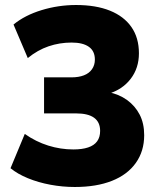

<svg xmlns="http://www.w3.org/2000/svg" viewBox="-20 -736 640 767"><path d="M279 11Q230 11 181.5 2Q133 -7 91.5 -24Q50 -41 22 -64L79 -201Q123 -170 172.5 -154.5Q222 -139 273 -139Q308 -139 332 -147Q356 -155 368 -171.5Q380 -188 380 -213Q380 -248 356 -265.5Q332 -283 284 -283H156V-427H266Q294 -427 315 -435Q336 -443 347.5 -459.5Q359 -476 359 -498Q359 -532 335 -549Q311 -566 266 -566Q218 -566 174 -551Q130 -536 91 -504L34 -638Q79 -675 146 -695.5Q213 -716 284 -716Q363 -716 419 -693.5Q475 -671 505 -628Q535 -585 535 -523Q535 -464 502 -421Q469 -378 412 -361V-368Q455 -360 487.5 -336.5Q520 -313 538 -278Q556 -243 556 -196Q556 -132 522.5 -85Q489 -38 427 -13.5Q365 11 279 11Z"/></svg>

Font: Nunito Sans 10pt Black
Style: Regular
Weight: 900
Designer: Vernon Adams
Foundry: Vernon Adams
Version: Version 3.101;gftools[0.9.27]